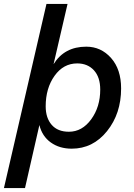

<svg xmlns="http://www.w3.org/2000/svg" viewBox="-46 -745 683 975"><path d="M392 -508Q467 -508 518 -450.5Q569 -393 569 -296Q569 -168 497.5 -79Q426 10 318 10Q256 10 212 -21.5Q168 -53 154 -110L81 210H-26L190 -725H297L226 -419Q281 -508 392 -508ZM304 -76Q371 -76 417 -139Q463 -202 463 -290Q463 -353 431 -388Q399 -423 346 -423Q276 -423 231 -360Q186 -297 186 -205Q186 -146 216.5 -111Q247 -76 304 -76Z"/></svg>

Font: Elaine Sans Medium
Style: Italic
Weight: 500
Italic angle: -13°
Designer: Wei Huang
Foundry: Wei Huang
Version: Version 2.001;December 24, 2019;FontCreator 12.0.0.2547 64-b